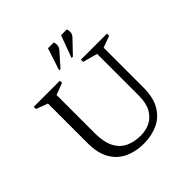

<svg xmlns="http://www.w3.org/2000/svg" viewBox="-220 -1044 1237 1237"><g transform="rotate(-45 398.5 -426.0)"><path d="M399 10Q326 10 268.5 -17Q211 -44 178 -101Q145 -158 145 -249V-610L65 -640V-660H303V-640L223 -610V-263Q223 -180 248.5 -131.5Q274 -83 319 -62Q364 -41 422 -41Q470 -41 509 -60.5Q548 -80 571.5 -122Q595 -164 595 -232V-612L495 -640V-660H732V-640L653 -611V-249Q653 -158 620 -101Q587 -44 529.5 -17Q472 10 399 10ZM347 -710 397 -862H450Q455 -847 454 -831.5Q453 -816 438 -799L359 -710ZM460 -710 516 -862H569Q574 -847 573 -831.5Q572 -816 557 -799L472 -710Z"/></g></svg>

Font: Spectral SC Light
Style: Regular
Weight: 300
Designer: Jean-Baptiste Levee
Foundry: Production Type
Version: Version 2.001